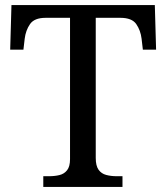

<svg xmlns="http://www.w3.org/2000/svg" viewBox="-20 -734 653 754"><path d="M150 0V-42H173Q195 -42 213.5 -46.5Q232 -51 243.5 -65.5Q255 -80 255 -109V-664H159Q115 -664 98 -639.5Q81 -615 77 -582L72 -539H20L25 -714H588L593 -539H541L536 -582Q532 -615 515 -639.5Q498 -664 453 -664H356V-114Q356 -83 367 -67.5Q378 -52 397 -47Q416 -42 438 -42H461V0Z"/></svg>

Font: Noto Serif Gujarati
Style: Regular
Weight: 400
Designer: Universal Thirst, Indian Type Foundry and the Monotype Design Team
Foundry: Monotype Imaging Inc.
Version: Version 2.102